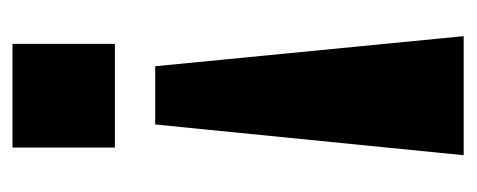

<svg xmlns="http://www.w3.org/2000/svg" viewBox="-242 -502 745 300"><g transform="rotate(90 130.0 -352.5)"><path d="M84 -223 37 -705H223L175 -223ZM49 0V-160H211V0Z"/></g></svg>

Font: Nunito Sans 12pt ExtraBold
Style: Regular
Weight: 800
Designer: Vernon Adams
Foundry: Vernon Adams
Version: Version 3.101;gftools[0.9.27]